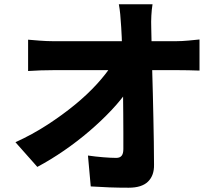

<svg xmlns="http://www.w3.org/2000/svg" viewBox="-20 -827 1040 895"><path d="M691 -807Q687 -783 685.5 -754Q684 -725 685 -700Q686 -655 687 -604.5Q688 -554 689.5 -499.5Q691 -445 692.5 -389Q694 -333 695 -277Q696 -221 697 -166Q698 -111 698 -59Q699 -9 670 19.5Q641 48 580 48Q533 48 490.5 46.5Q448 45 403 42L390 -102Q424 -97 460.5 -94Q497 -91 522 -91Q539 -91 547 -101Q555 -111 555 -132Q555 -167 555 -209Q555 -251 554.5 -299.5Q554 -348 553.5 -399.5Q553 -451 551.5 -503Q550 -555 549 -605Q548 -655 545 -700Q543 -734 540.5 -760Q538 -786 534 -807ZM111 -642Q132 -640 166 -637.5Q200 -635 226 -635Q242 -635 278.5 -635Q315 -635 364.5 -635Q414 -635 469 -635Q524 -635 578.5 -635Q633 -635 679.5 -635Q726 -635 758.5 -635Q791 -635 802 -635Q827 -635 859.5 -638Q892 -641 910 -643V-498Q885 -499 857.5 -499.5Q830 -500 809 -500Q801 -500 768.5 -500Q736 -500 688 -500Q640 -500 584 -500Q528 -500 471 -500Q414 -500 363.5 -500Q313 -500 277.5 -500Q242 -500 230 -500Q203 -500 170.5 -499Q138 -498 111 -496ZM52 -164Q131 -200 201 -245.5Q271 -291 329.5 -339Q388 -387 432.5 -436Q477 -485 504 -528L576 -527L577 -409Q547 -364 500.5 -314.5Q454 -265 397.5 -216.5Q341 -168 278.5 -125Q216 -82 154 -49Z"/></svg>

Font: Noto Sans JP Thin ExtraBold
Style: Regular
Weight: 800
Version: Version 2.004-H2;hotconv 1.0.118;makeotfexe 2.5.65603